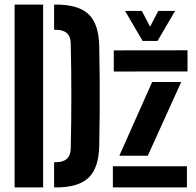

<svg xmlns="http://www.w3.org/2000/svg" viewBox="-20 -820 859 840"><path d="M43.9 0V-800H168.7V0ZM216.7 0V-110.3H224Q256.4 -110.3 272.7 -125.3Q288.9 -140.3 289.5 -169.7Q290.8 -227.7 291.5 -285.3Q292.1 -343 292.1 -400.5Q292.1 -458 291.5 -515.8Q290.8 -573.6 289.4 -631.2Q288.9 -660.2 272.7 -674.9Q256.4 -689.7 224.3 -689.7H216.7V-800H224.3Q323.7 -800 368.1 -757.3Q412.5 -714.6 414.2 -616.7Q415.7 -539.3 416.2 -469.8Q416.7 -400.2 416.2 -330.8Q415.7 -261.4 414.2 -184.2Q412.5 -85.8 368 -42.9Q323.6 0 224 0ZM473.8 0V-92.6H797.8V0ZM477.8 -507.1V-599.6L800.4 -600V-507.4ZM502.1 -138.7 645.7 -461.3H772.8L626.6 -138.7ZM603.9 -640.9 527.1 -772.1H600.5L636.6 -703.4L672.5 -772.1H746L669.2 -640.9Z"/></svg>

Font: Big Shoulders Stencil Thin
Style: Regular
Weight: 100
Designer: Patric King
Foundry: XO Type Co
Version: Version 2.001